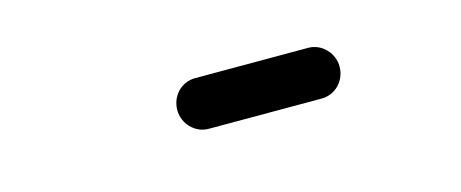

<svg xmlns="http://www.w3.org/2000/svg" viewBox="-23 -807 776 323"><g transform="rotate(-15 364.5 -646.0)"><path d="M554.7 -646C554.7 -669.4 535.6 -689.9 511.7 -689.9H314.9C291 -689.9 272 -670.4 272 -645.5C272 -622.1 291 -601.6 314.9 -601.6H511.7C535.6 -601.6 554.7 -621.1 554.7 -646Z"/></g></svg>

Font: Supermercado One
Style: Regular
Weight: 400
Designer: James Grieshaber
Foundry: James Grieshaber
Version: Version 1.002